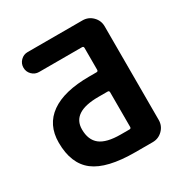

<svg xmlns="http://www.w3.org/2000/svg" viewBox="-169 -889 963 1003"><g transform="rotate(-30 312.5 -388.0)"><path d="M403.3 -357.4Q403.3 -367.2 393.6 -367.2H337.9Q178.7 -367.2 178.7 -262.7Q178.7 -199.2 217.3 -168.9Q255.9 -138.7 340.8 -138.7H393.6Q403.3 -138.7 403.3 -148.4ZM393.6 -483.4Q403.3 -483.4 403.3 -493.2V-625Q403.3 -634.8 393.6 -634.8H134.8Q110.4 -634.8 92.8 -652.3Q75.2 -669.9 75.2 -694.8Q75.2 -719.7 92.8 -737.3Q110.4 -754.9 134.8 -754.9H465.8Q501 -754.9 525.9 -730Q550.8 -705.1 550.8 -669.9V-105.5Q550.8 -70.3 525.9 -45.4Q501 -20.5 465.8 -20.5H361.3Q190.4 -20.5 114.7 -78.6Q39.1 -136.7 39.1 -263.7Q39.1 -371.1 118.7 -427.2Q198.2 -483.4 350.6 -483.4Z"/></g></svg>

Font: Gen Jyuu GothicX Bold
Style: Bold
Weight: 700
Designer: Ryoko NISHIZUKA (kana &amp; ideographs); Paul D. Hunt (Latin, Greek &amp; Cyrillic); Wenlong ZHANG (bopomofo); Sandoll C
Version: Version 1.058.20140828